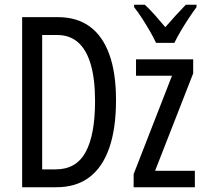

<svg xmlns="http://www.w3.org/2000/svg" viewBox="-20 -786 859 806"><path d="M467 -366Q467 -246 438.5 -164.5Q410 -83 354.5 -41.5Q299 0 217 0H73V-714H223Q303 -714 357 -674.5Q411 -635 439 -557.5Q467 -480 467 -366ZM379 -362Q379 -454 361 -515.5Q343 -577 308 -608Q273 -639 220 -639H157V-75H214Q300 -75 339.5 -147.5Q379 -220 379 -362ZM798 0H541V-55L702 -468H551V-537H791V-478L631 -69H798ZM635 -606Q625 -628 610 -654Q595 -680 578 -706.5Q561 -733 543 -756V-766H588Q607 -749 629.5 -723.5Q652 -698 674 -672Q700 -702 717.5 -721Q735 -740 760 -766H805V-756Q790 -736 772.5 -709.5Q755 -683 739 -656Q723 -629 712 -606Z"/></svg>

Font: Noto Sans ExtraCondensed
Style: Regular
Weight: 400
Width: 2
Designer: Monotype Design Team
Foundry: Monotype Imaging Inc.
Version: Version 2.013